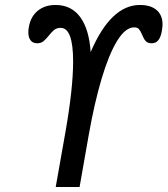

<svg xmlns="http://www.w3.org/2000/svg" viewBox="-20 -752 674 772"><path d="M274 -505Q274 -640 224 -640Q208.5 -640 198.2 -632Q188 -624 176 -608.5Q164 -593.5 154.2 -585.8Q144.5 -578 129.5 -578Q112 -578 103 -589.8Q94 -601.5 94 -622Q94 -633 96 -643Q103 -685 131.5 -708.5Q160 -732 203.5 -732Q267 -732 302.8 -683Q338.5 -634 344.5 -542.5Q425.5 -732 542.5 -732Q586 -732 609.8 -711.5Q633.5 -691 633.5 -654Q633.5 -644 631 -629Q623 -578 590.5 -578Q573.5 -578 565.8 -586.8Q558 -595.5 551.5 -612Q545 -627.5 538.8 -634.8Q532.5 -642 519.5 -642Q484.5 -642 451.2 -588Q418 -534 389 -437Q360 -340 337 -210.5L300 0H204L242.5 -217.5Q274 -395.5 274 -505Z"/></svg>

Font: JuliaMono MediumItalic
Style: Regular
Weight: 500
Italic angle: -9°
Monospace: yes
Designer: cormullion
Foundry: corm
Version: Version 0.049; ttfautohint (v1.8.4)